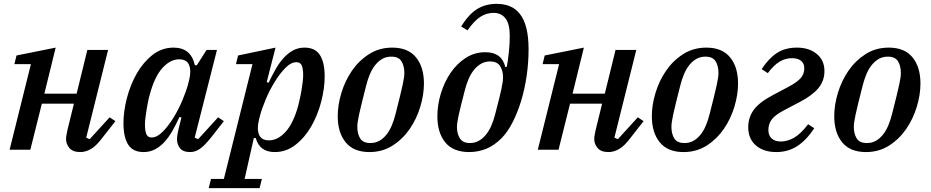

<svg xmlns="http://www.w3.org/2000/svg" viewBox="-20 -780 4849 1000"><path d="M399 12Q359 12 341.5 -9Q324 -30 324 -56Q324 -67 327 -81Q330 -95 332 -106L365 -240H198L138 0H30L141 -446H55L66 -491L270 -532L211 -292H379L435 -520H543L429 -63L447 -55L551 -169L581 -149L516 -66Q481 -19 453 -3.5Q425 12 399 12Z M728 12Q672 12 647.5 -27Q623 -66 623 -138Q623 -200 641 -269.5Q659 -339 692.5 -397.5Q726 -456 774.5 -494Q823 -532 884 -532Q928 -532 956 -510Q984 -488 995 -440H1005L1056 -520H1110L994 -63L1012 -55L1116 -169L1146 -149L1081 -66Q1046 -22 1021.5 -5Q997 12 971 12Q933 12 917.5 -8Q902 -28 902 -54Q902 -67 904.5 -82Q907 -97 910 -108L925 -168L915 -171Q897 -132 878 -98.5Q859 -65 836.5 -40.5Q814 -16 787 -2Q760 12 728 12ZM770 -64Q798 -64 828 -94.5Q858 -125 884.5 -168.5Q911 -212 931 -260Q951 -308 960 -343L965 -363Q977 -411 965 -441Q953 -471 913 -471Q867 -471 826.5 -426.5Q786 -382 761 -291Q756 -274 751.5 -252.5Q747 -231 743.5 -209Q740 -187 737.5 -167Q735 -147 735 -132Q735 -100 742 -82Q749 -64 770 -64Z M1079 152H1146L1295 -446H1209L1220 -491L1415 -532L1369 -352L1379 -349Q1397 -387 1416 -420.5Q1435 -454 1457.5 -478.5Q1480 -503 1506.5 -517.5Q1533 -532 1566 -532Q1622 -532 1646.5 -493Q1671 -454 1671 -382Q1671 -320 1653 -250.5Q1635 -181 1601.5 -122.5Q1568 -64 1519.5 -26Q1471 12 1411 12Q1332 12 1312 -61H1302L1254 152H1344L1332 200H1067ZM1381 -49Q1427 -49 1467.5 -93.5Q1508 -138 1533 -229Q1537 -246 1542 -267.5Q1547 -289 1550.5 -311Q1554 -333 1556.5 -353Q1559 -373 1559 -388Q1559 -420 1552 -438Q1545 -456 1524 -456Q1495 -456 1465.5 -425.5Q1436 -395 1409.5 -351.5Q1383 -308 1363 -260Q1343 -212 1334 -177L1329 -157Q1317 -109 1329 -79Q1341 -49 1381 -49Z M1909 -35Q1935 -35 1955.5 -46.5Q1976 -58 1992.5 -78.5Q2009 -99 2020.5 -126.5Q2032 -154 2040 -186Q2054 -241 2063 -277.5Q2072 -314 2077 -337.5Q2082 -361 2084 -375Q2086 -389 2086 -400Q2086 -437 2071 -461Q2056 -485 2018 -485Q1992 -485 1971.5 -473.5Q1951 -462 1934.5 -441.5Q1918 -421 1906.5 -393.5Q1895 -366 1887 -334Q1873 -279 1864 -242.5Q1855 -206 1850 -182.5Q1845 -159 1843 -144.5Q1841 -130 1841 -120Q1841 -83 1856 -59Q1871 -35 1909 -35ZM1904 12Q1822 12 1780.5 -38.5Q1739 -89 1739 -175Q1739 -233 1758 -296Q1777 -359 1813 -411.5Q1849 -464 1902 -498Q1955 -532 2023 -532Q2105 -532 2146.5 -481.5Q2188 -431 2188 -345Q2188 -287 2169 -224Q2150 -161 2114 -108.5Q2078 -56 2025 -22Q1972 12 1904 12Z M2424 12Q2340 12 2299 -38.5Q2258 -89 2258 -174Q2258 -233 2276 -292.5Q2294 -352 2326.5 -400Q2359 -448 2405 -478Q2451 -508 2508 -508Q2594 -508 2612 -430L2620 -433Q2626 -468 2630.5 -510Q2635 -552 2635 -593Q2635 -656 2612.5 -684.5Q2590 -713 2551 -713Q2514 -713 2482 -692.5Q2450 -672 2415 -622L2382 -642Q2422 -707 2466 -733.5Q2510 -760 2567 -760Q2605 -760 2635.5 -747.5Q2666 -735 2688 -707Q2710 -679 2721.5 -633.5Q2733 -588 2733 -523Q2733 -454 2723 -385Q2713 -316 2694 -254Q2675 -192 2649 -141.5Q2623 -91 2592 -60Q2553 -21 2511 -4.5Q2469 12 2424 12ZM2427 -35Q2453 -35 2473.5 -46.5Q2494 -58 2510.5 -78Q2527 -98 2539 -125.5Q2551 -153 2559 -185Q2571 -231 2579 -263Q2587 -295 2591.5 -316.5Q2596 -338 2598 -352Q2600 -366 2600 -377Q2600 -412 2584.5 -436Q2569 -460 2533 -460Q2507 -460 2486.5 -448.5Q2466 -437 2449.5 -417Q2433 -397 2421 -369.5Q2409 -342 2401 -310Q2389 -263 2381 -231.5Q2373 -200 2368.5 -178.5Q2364 -157 2362 -143Q2360 -129 2360 -118Q2360 -83 2375.5 -59Q2391 -35 2427 -35Z M3150 12Q3110 12 3092.5 -9Q3075 -30 3075 -56Q3075 -67 3078 -81Q3081 -95 3083 -106L3116 -240H2949L2889 0H2781L2892 -446H2806L2817 -491L3021 -532L2962 -292H3130L3186 -520H3294L3180 -63L3198 -55L3302 -169L3332 -149L3267 -66Q3232 -19 3204 -3.5Q3176 12 3150 12Z M3545 -35Q3571 -35 3591.5 -46.5Q3612 -58 3628.5 -78.5Q3645 -99 3656.5 -126.5Q3668 -154 3676 -186Q3690 -241 3699 -277.5Q3708 -314 3713 -337.5Q3718 -361 3720 -375Q3722 -389 3722 -400Q3722 -437 3707 -461Q3692 -485 3654 -485Q3628 -485 3607.5 -473.5Q3587 -462 3570.5 -441.5Q3554 -421 3542.5 -393.5Q3531 -366 3523 -334Q3509 -279 3500 -242.5Q3491 -206 3486 -182.5Q3481 -159 3479 -144.5Q3477 -130 3477 -120Q3477 -83 3492 -59Q3507 -35 3545 -35ZM3540 12Q3458 12 3416.5 -38.5Q3375 -89 3375 -175Q3375 -233 3394 -296Q3413 -359 3449 -411.5Q3485 -464 3538 -498Q3591 -532 3659 -532Q3741 -532 3782.5 -481.5Q3824 -431 3824 -345Q3824 -287 3805 -224Q3786 -161 3750 -108.5Q3714 -56 3661 -22Q3608 12 3540 12Z M4023 12Q3957 12 3917 -22.5Q3877 -57 3877 -117Q3877 -168 3905.5 -207.5Q3934 -247 4004 -284L4087 -328Q4132 -352 4150.5 -373.5Q4169 -395 4169 -424Q4169 -450 4152 -463.5Q4135 -477 4104 -477Q4071 -477 4040.5 -459Q4010 -441 3979 -399L3947 -420Q3982 -474 4025 -503Q4068 -532 4131 -532Q4194 -532 4234 -499Q4274 -466 4274 -410Q4274 -359 4242.5 -321Q4211 -283 4146 -249L4062 -205Q4015 -180 3998.5 -156.5Q3982 -133 3982 -103Q3982 -74 3999.5 -58.5Q4017 -43 4046 -43Q4081 -43 4115.5 -62.5Q4150 -82 4189 -133L4221 -112Q4179 -49 4131.5 -18.5Q4084 12 4023 12Z M4495 -35Q4521 -35 4541.5 -46.5Q4562 -58 4578.5 -78.5Q4595 -99 4606.5 -126.5Q4618 -154 4626 -186Q4640 -241 4649 -277.5Q4658 -314 4663 -337.5Q4668 -361 4670 -375Q4672 -389 4672 -400Q4672 -437 4657 -461Q4642 -485 4604 -485Q4578 -485 4557.5 -473.5Q4537 -462 4520.5 -441.5Q4504 -421 4492.5 -393.5Q4481 -366 4473 -334Q4459 -279 4450 -242.5Q4441 -206 4436 -182.5Q4431 -159 4429 -144.5Q4427 -130 4427 -120Q4427 -83 4442 -59Q4457 -35 4495 -35ZM4490 12Q4408 12 4366.5 -38.5Q4325 -89 4325 -175Q4325 -233 4344 -296Q4363 -359 4399 -411.5Q4435 -464 4488 -498Q4541 -532 4609 -532Q4691 -532 4732.5 -481.5Q4774 -431 4774 -345Q4774 -287 4755 -224Q4736 -161 4700 -108.5Q4664 -56 4611 -22Q4558 12 4490 12Z"/></svg>

Font: IBM Plex Serif Medium
Style: Italic
Weight: 500
Italic angle: -14°
Designer: Mike Abbink, Paul van der Laan, Pieter van Rosmalen
Foundry: Bold Monday
Version: Version 2.5